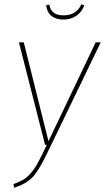

<svg xmlns="http://www.w3.org/2000/svg" viewBox="-20 -882 498 911"><path d="M279.8 -789.1Q244.6 -789.1 223.1 -807.6Q201.7 -826.2 199.2 -857.9L213.9 -859.9Q222.7 -809.1 280.8 -809.1Q342.8 -809.1 366.2 -861.8L379.9 -856.9Q368.7 -824.7 342 -806.9Q315.4 -789.1 279.8 -789.1ZM458 -681.2 222.2 -192.9Q202.6 -152.3 190.2 -127.7Q177.7 -103 163.8 -80.8Q149.9 -58.6 139.6 -46.6Q129.4 -34.7 114.3 -23.7Q99.1 -12.7 84.5 -5.9Q69.8 1 46.9 8.8L43.9 -8.8Q73.2 -19.5 89.4 -28.6Q105.5 -37.6 124 -58.1Q142.6 -78.6 159.2 -108.9Q175.8 -139.2 202.1 -194.8H193.8L69.8 -681.2H92.8L210 -211.9L434.1 -681.2Z"/></svg>

Font: Fira Sans Compressed Thin
Style: Italic
Weight: 100
Width: 3
Italic angle: -8°
Designer: Carrois Corporate & Edenspiekermann AG
Foundry: Carrois Corporate GbR & Edenspiekermann AG
Version: Version 4.203;PS 004.203;hotconv 1.0.88;makeotf.lib2.5.64775